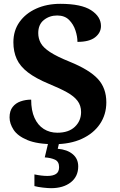

<svg xmlns="http://www.w3.org/2000/svg" viewBox="-20 -744 626 1004"><path d="M264 10Q175 10 123.5 -11.5Q72 -33 51 -65.5Q30 -98 30 -130Q30 -164 46 -184.5Q62 -205 88 -214Q114 -223 143 -223Q143 -166 160.5 -127.5Q178 -89 209 -69.5Q240 -50 280 -50Q339 -50 371.5 -81Q404 -112 404 -158Q404 -192 385.5 -216.5Q367 -241 330 -261.5Q293 -282 237 -305Q167 -334 126 -365.5Q85 -397 67.5 -435.5Q50 -474 50 -523Q50 -584 82 -629Q114 -674 169.5 -699Q225 -724 295 -724Q405 -724 456.5 -690.5Q508 -657 508 -608Q508 -573 477.5 -549Q447 -525 385 -525Q385 -553 374.5 -585Q364 -617 341 -640Q318 -663 279 -663Q239 -663 209.5 -639.5Q180 -616 180 -571Q180 -543 193 -519Q206 -495 242 -471.5Q278 -448 345 -421Q448 -379 492 -331Q536 -283 536 -209Q536 -145 502.5 -95.5Q469 -46 408 -18Q347 10 264 10ZM247 240Q231 240 204.5 237Q178 234 160 229V168Q198 176 228 176Q257 176 273 165.5Q289 155 289 130Q289 101 267.5 91Q246 81 214 79L235 -9H292L282 34Q331 38 360 62Q389 86 389 126Q389 179 350 209.5Q311 240 247 240Z"/></svg>

Font: Noto Serif Khojki
Style: Regular
Weight: 400
Designer: Juan Bruce
Version: Version 2.002